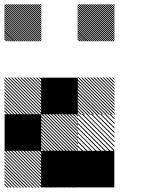

<svg xmlns="http://www.w3.org/2000/svg" viewBox="-21 -854 708 875"><path d="M333.3 -166.7H500V0H333.3ZM166.7 -166.7H333.3V0H166.7ZM167.5 -155.8 155.8 -167.5H161.7L167.5 -161.7ZM167.5 -141.7 141.7 -167.5H147.5L167.5 -147.5ZM167.5 -127.5 127.5 -167.5H133.3L167.5 -133.3ZM167.5 -113.3 113.3 -167.5H119.2L167.5 -119.2ZM167.5 -99.2 99.2 -167.5H105L167.5 -105ZM167.5 -85 85 -167.5H90.8L167.5 -90.8ZM167.5 -70.8 70.8 -167.5H76.7L167.5 -76.7ZM167.5 -56.7 56.7 -167.5H62.5L167.5 -62.5ZM167.5 -42.5 42.5 -167.5H48.3L167.5 -48.3ZM167.5 -28.3 28.3 -167.5H34.2L167.5 -34.2ZM167.5 -14.2 14.2 -167.5H20L167.5 -20ZM167.5 0 0 -167.5H5.8L167.5 -5.8ZM154.2 0.8 -0.8 -154.2V-160L160 0.8ZM140 0.8 -0.8 -140V-145.8L145.8 0.8ZM125.8 0.8 -0.8 -125.8V-131.7L131.7 0.8ZM111.7 0.8 -0.8 -111.7V-117.5L117.5 0.8ZM96.7 0.8 -0.8 -96.7V-103.3L103.3 0.8ZM83.3 0.8 -0.8 -83.3V-89.2L89.2 0.8ZM69.2 0.8 -0.8 -69.2V-75L75 0.8ZM55 0.8 -0.8 -55V-60.8L60.8 0.8ZM40.8 0.8 -0.8 -40.8V-46.7L46.7 0.8ZM26.7 0.8 -0.8 -26.7V-32.5L32.5 0.8ZM12.5 0.8 -0.8 -12.5V-18.3L18.3 0.8ZM334.2 -163.3 330 -167.5H334.2ZM334.2 -142.5 309.2 -167.5H315L334.2 -148.3ZM334.2 -121.7 288.3 -167.5H294.2L334.2 -127.5ZM334.2 -100.8 267.5 -167.5H273.3L334.2 -106.7ZM334.2 -80 246.7 -167.5H252.5L334.2 -85.8ZM334.2 -59.2 225.8 -167.5H231.7L334.2 -65ZM334.2 -38.3 205 -167.5H210L334.2 -43.3ZM334.2 -17.5 184.2 -167.5H190L334.2 -23.3ZM331.7 0.8 165.8 -165 169.2 -167.5 334.2 -2.5ZM310.8 0.8 165.8 -144.2V-150L316.7 0.8ZM290 0.8 165.8 -123.3V-129.2L295.8 0.8ZM269.2 0.8 165.8 -102.5V-108.3L275 0.8ZM248.3 0.8 165.8 -81.7V-86.7L253.3 0.8ZM227.5 0.8 165.8 -60.8V-66.7L233.3 0.8ZM206.7 0.8 165.8 -40V-45.8L212.5 0.8ZM185.8 0.8 165.8 -19.2V-25L191.7 0.8ZM334.2 -167.5H335.8L334.2 -169.2ZM167.5 -155.8 155.8 -167.5H161.7L167.5 -161.7ZM167.5 -141.7 141.7 -167.5H147.5L167.5 -147.5ZM167.5 -127.5 127.5 -167.5H133.3L167.5 -133.3ZM167.5 -113.3 113.3 -167.5H119.2L167.5 -119.2ZM167.5 -99.2 99.2 -167.5H105L167.5 -105ZM167.5 -85 85 -167.5H90.8L167.5 -90.8ZM167.5 -70.8 70.8 -167.5H76.7L167.5 -76.7ZM167.5 -56.7 56.7 -167.5H62.5L167.5 -62.5ZM167.5 -42.5 42.5 -167.5H48.3L167.5 -48.3ZM167.5 -28.3 28.3 -167.5H34.2L167.5 -34.2ZM167.5 -14.2 14.2 -167.5H20L167.5 -20ZM167.5 0 0 -167.5H5.8L167.5 -5.8ZM154.2 0.8 -0.8 -154.2V-160L160 0.8ZM140 0.8 -0.8 -140V-145.8L145.8 0.8ZM125.8 0.8 -0.8 -125.8V-131.7L131.7 0.8ZM111.7 0.8 -0.8 -111.7V-117.5L117.5 0.8ZM96.7 0.8 -0.8 -96.7V-103.3L103.3 0.8ZM83.3 0.8 -0.8 -83.3V-89.2L89.2 0.8ZM69.2 0.8 -0.8 -69.2V-75L75 0.8ZM55 0.8 -0.8 -55V-60.8L60.8 0.8ZM40.8 0.8 -0.8 -40.8V-46.7L46.7 0.8ZM26.7 0.8 -0.8 -26.7V-32.5L32.5 0.8ZM12.5 0.8 -0.8 -12.5V-18.3L18.3 0.8ZM500.8 -330 496.7 -334.2H500.8ZM500.8 -309.2 475.8 -334.2H481.7L500.8 -315ZM500.8 -288.3 455 -334.2H460.8L500.8 -294.2ZM500.8 -267.5 434.2 -334.2H440L500.8 -273.3ZM500.8 -246.7 413.3 -334.2H419.2L500.8 -252.5ZM500.8 -225.8 392.5 -334.2H398.3L500.8 -231.7ZM500.8 -205 371.7 -334.2H376.7L500.8 -210ZM500.8 -184.2 350.8 -334.2H356.7L500.8 -190ZM498.3 -165.8 332.5 -331.7 335.8 -334.2 500.8 -169.2ZM477.5 -165.8 332.5 -310.8V-316.7L483.3 -165.8ZM456.7 -165.8 332.5 -290V-295.8L462.5 -165.8ZM435.8 -165.8 332.5 -269.2V-275L441.7 -165.8ZM415 -165.8 332.5 -248.3V-253.3L420 -165.8ZM394.2 -165.8 332.5 -227.5V-233.3L400 -165.8ZM373.3 -165.8 332.5 -206.7V-212.5L379.2 -165.8ZM352.5 -165.8 332.5 -185.8V-191.7L358.3 -165.8ZM500.8 -334.2H502.5L500.8 -335.8ZM334.2 -322.5 322.5 -334.2H328.3L334.2 -328.3ZM334.2 -308.3 308.3 -334.2H314.2L334.2 -314.2ZM334.2 -294.2 294.2 -334.2H300L334.2 -300ZM334.2 -280 280 -334.2H285.8L334.2 -285.8ZM334.2 -265.8 265.8 -334.2H271.7L334.2 -271.7ZM334.2 -251.7 251.7 -334.2H257.5L334.2 -257.5ZM334.2 -237.5 237.5 -334.2H243.3L334.2 -243.3ZM334.2 -223.3 223.3 -334.2H229.2L334.2 -229.2ZM334.2 -209.2 209.2 -334.2H215L334.2 -215ZM334.2 -195 195 -334.2H200.8L334.2 -200.8ZM334.2 -180.8 180.8 -334.2H186.7L334.2 -186.7ZM334.2 -166.7 166.7 -334.2H172.5L334.2 -172.5ZM320.8 -165.8 165.8 -320.8V-326.7L326.7 -165.8ZM306.7 -165.8 165.8 -306.7V-312.5L312.5 -165.8ZM292.5 -165.8 165.8 -292.5V-298.3L298.3 -165.8ZM278.3 -165.8 165.8 -278.3V-284.2L284.2 -165.8ZM263.3 -165.8 165.8 -263.3V-270L270 -165.8ZM250 -165.8 165.8 -250V-255.8L255.8 -165.8ZM235.8 -165.8 165.8 -235.8V-241.7L241.7 -165.8ZM221.7 -165.8 165.8 -221.7V-227.5L227.5 -165.8ZM207.5 -165.8 165.8 -207.5V-213.3L213.3 -165.8ZM193.3 -165.8 165.8 -193.3V-199.2L199.2 -165.8ZM179.2 -165.8 165.8 -179.2V-185L185 -165.8ZM500.8 -489.2 489.2 -500.8H495L500.8 -495ZM500.8 -475 475 -500.8H480.8L500.8 -480.8ZM500.8 -460.8 460.8 -500.8H466.7L500.8 -466.7ZM500.8 -446.7 446.7 -500.8H452.5L500.8 -452.5ZM500.8 -432.5 432.5 -500.8H438.3L500.8 -438.3ZM500.8 -418.3 418.3 -500.8H424.2L500.8 -424.2ZM500.8 -404.2 404.2 -500.8H410L500.8 -410ZM500.8 -390 390 -500.8H395.8L500.8 -395.8ZM500.8 -375.8 375.8 -500.8H381.7L500.8 -381.7ZM500.8 -361.7 361.7 -500.8H367.5L500.8 -367.5ZM500.8 -347.5 347.5 -500.8H353.3L500.8 -353.3ZM500.8 -333.3 333.3 -500.8H339.2L500.8 -339.2ZM487.5 -332.5 332.5 -487.5V-493.3L493.3 -332.5ZM473.3 -332.5 332.5 -473.3V-479.2L479.2 -332.5ZM459.2 -332.5 332.5 -459.2V-465L465 -332.5ZM445 -332.5 332.5 -445V-450.8L450.8 -332.5ZM430 -332.5 332.5 -430V-436.7L436.7 -332.5ZM416.7 -332.5 332.5 -416.7V-422.5L422.5 -332.5ZM402.5 -332.5 332.5 -402.5V-408.3L408.3 -332.5ZM388.3 -332.5 332.5 -388.3V-394.2L394.2 -332.5ZM374.2 -332.5 332.5 -374.2V-380L380 -332.5ZM360 -332.5 332.5 -360V-365.8L365.8 -332.5ZM345.8 -332.5 332.5 -345.8V-351.7L351.7 -332.5ZM167.5 -489.2 155.8 -500.8H161.7L167.5 -495ZM167.5 -475 141.7 -500.8H147.5L167.5 -480.8ZM167.5 -460.8 127.5 -500.8H133.3L167.5 -466.7ZM167.5 -446.7 113.3 -500.8H119.2L167.5 -452.5ZM167.5 -432.5 99.2 -500.8H105L167.5 -438.3ZM167.5 -418.3 85 -500.8H90.8L167.5 -424.2ZM167.5 -404.2 70.8 -500.8H76.7L167.5 -410ZM167.5 -390 56.7 -500.8H62.5L167.5 -395.8ZM167.5 -375.8 42.5 -500.8H48.3L167.5 -381.7ZM167.5 -361.7 28.3 -500.8H34.2L167.5 -367.5ZM167.5 -347.5 14.2 -500.8H20L167.5 -353.3ZM167.5 -333.3 0 -500.8H5.8L167.5 -339.2ZM154.2 -332.5 -0.8 -487.5V-493.3L160 -332.5ZM140 -332.5 -0.8 -473.3V-479.2L145.8 -332.5ZM125.8 -332.5 -0.8 -459.2V-465L131.7 -332.5ZM111.7 -332.5 -0.8 -445V-450.8L117.5 -332.5ZM96.7 -332.5 -0.8 -430V-436.7L103.3 -332.5ZM83.3 -332.5 -0.8 -416.7V-422.5L89.2 -332.5ZM69.2 -332.5 -0.8 -402.5V-408.3L75 -332.5ZM55 -332.5 -0.8 -388.3V-394.2L60.8 -332.5ZM40.8 -332.5 -0.8 -374.2V-380L46.7 -332.5ZM26.7 -332.5 -0.8 -360V-365.8L32.5 -332.5ZM12.5 -332.5 -0.8 -345.8V-351.7L18.3 -332.5ZM500.8 -826.7 493.3 -834.2H499.2L500.8 -832.5ZM500.8 -817.5 484.2 -834.2H490L500.8 -823.3ZM500.8 -808.3 475 -834.2H480.8L500.8 -814.2ZM500.8 -799.2 465.8 -834.2H471.7L500.8 -805ZM500.8 -790 456.7 -834.2H462.5L500.8 -795.8ZM500.8 -780.8 447.5 -834.2H453.3L500.8 -786.7ZM500.8 -771.7 438.3 -834.2H444.2L500.8 -777.5ZM500.8 -762.5 429.2 -834.2H435L500.8 -768.3ZM500.8 -753.3 420 -834.2H425.8L500.8 -759.2ZM500.8 -744.2 410.8 -834.2H416.7L500.8 -750ZM500.8 -735 401.7 -834.2H407.5L500.8 -740.8ZM500.8 -725.8 392.5 -834.2H398.3L500.8 -731.7ZM500.8 -716.7 383.3 -834.2H389.2L500.8 -722.5ZM500.8 -707.5 374.2 -834.2H380L500.8 -713.3ZM500.8 -698.3 365 -834.2H370.8L500.8 -704.2ZM500.8 -689.2 355.8 -834.2H361.7L500.8 -695ZM500.8 -680 346.7 -834.2H352.5L500.8 -685.8ZM500.8 -670.8 337.5 -834.2H343.3L500.8 -676.7ZM496.7 -665.8 332.5 -830 334.2 -834.2 500.8 -667.5ZM487.5 -665.8 332.5 -820.8V-826.7L493.3 -665.8ZM478.3 -665.8 332.5 -811.7V-817.5L484.2 -665.8ZM469.2 -665.8 332.5 -802.5V-808.3L475 -665.8ZM460 -665.8 332.5 -793.3V-799.2L465.8 -665.8ZM450.8 -665.8 332.5 -784.2V-790L456.7 -665.8ZM441.7 -665.8 332.5 -775V-780.8L447.5 -665.8ZM432.5 -665.8 332.5 -765.8V-771.7L438.3 -665.8ZM423.3 -665.8 332.5 -756.7V-762.5L429.2 -665.8ZM414.2 -665.8 332.5 -747.5V-753.3L420 -665.8ZM405 -665.8 332.5 -738.3V-744.2L410.8 -665.8ZM395.8 -665.8 332.5 -729.2V-735L401.7 -665.8ZM386.7 -665.8 332.5 -720V-725.8L392.5 -665.8ZM376.7 -665.8 332.5 -710V-716.7L383.3 -665.8ZM368.3 -665.8 332.5 -701.7V-707.5L374.2 -665.8ZM359.2 -665.8 332.5 -692.5V-698.3L365 -665.8ZM350 -665.8 332.5 -683.3V-689.2L355.8 -665.8ZM340.8 -665.8 332.5 -674.2V-680L346.7 -665.8ZM167.5 -826.7 160 -834.2H165.8L167.5 -832.5ZM167.5 -817.5 150.8 -834.2H156.7L167.5 -823.3ZM167.5 -808.3 141.7 -834.2H147.5L167.5 -814.2ZM167.5 -799.2 132.5 -834.2H138.3L167.5 -805ZM167.5 -790 123.3 -834.2H129.2L167.5 -795.8ZM167.5 -780.8 114.2 -834.2H120L167.5 -786.7ZM167.5 -771.7 105 -834.2H110.8L167.5 -777.5ZM167.5 -762.5 95.8 -834.2H101.7L167.5 -768.3ZM167.5 -753.3 86.7 -834.2H92.5L167.5 -759.2ZM167.5 -744.2 77.5 -834.2H83.3L167.5 -750ZM167.5 -735 68.3 -834.2H74.2L167.5 -740.8ZM167.5 -725.8 59.2 -834.2H65L167.5 -731.7ZM167.5 -716.7 50 -834.2H55.8L167.5 -722.5ZM167.5 -707.5 40.8 -834.2H46.7L167.5 -713.3ZM167.5 -698.3 31.7 -834.2H37.5L167.5 -704.2ZM167.5 -689.2 22.5 -834.2H28.3L167.5 -695ZM167.5 -680 13.3 -834.2H19.2L167.5 -685.8ZM167.5 -670.8 4.2 -834.2H10L167.5 -676.7ZM163.3 -665.8 -0.8 -830 0.8 -834.2 167.5 -667.5ZM154.2 -665.8 -0.8 -820.8V-826.7L160 -665.8ZM145 -665.8 -0.8 -811.7V-817.5L150.8 -665.8ZM135.8 -665.8 -0.8 -802.5V-808.3L141.7 -665.8ZM126.7 -665.8 -0.8 -793.3V-799.2L132.5 -665.8ZM117.5 -665.8 -0.8 -784.2V-790L123.3 -665.8ZM108.3 -665.8 -0.8 -775V-780.8L114.2 -665.8ZM99.2 -665.8 -0.8 -765.8V-771.7L105 -665.8ZM90 -665.8 -0.8 -756.7V-762.5L95.8 -665.8ZM80.8 -665.8 -0.8 -747.5V-753.3L86.7 -665.8ZM71.7 -665.8 -0.8 -738.3V-744.2L77.5 -665.8ZM62.5 -665.8 -0.8 -729.2V-735L68.3 -665.8ZM53.3 -665.8 -0.8 -720V-725.8L59.2 -665.8ZM43.3 -665.8 -0.8 -710V-716.7L50 -665.8ZM35 -665.8 -0.8 -701.7V-707.5L40.8 -665.8ZM25.8 -665.8 -0.8 -692.5V-698.3L31.7 -665.8ZM16.7 -665.8 -0.8 -683.3V-689.2L22.5 -665.8ZM7.5 -665.8 -0.8 -674.2V-680L13.3 -665.8ZM0 -333.3H166.7V-166.7H0ZM166.7 -500H333.3V-333.3H166.7Z"/></svg>

Font: 0xA000-Pixelated
Style: Pixelated
Weight: 400
Version: Version 0.1